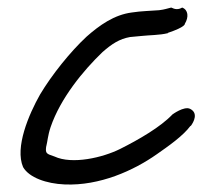

<svg xmlns="http://www.w3.org/2000/svg" viewBox="-20 -468 536 508"><path d="M114 -132C140 -208 200 -281 251 -330C276 -352 296 -365 324 -370C333 -371 348 -372 356 -373C374 -375 403 -375 423 -380H424V-381C472 -397 469 -405 469 -405C480 -423 478 -442 462 -448C452 -442 443 -443 433 -448C420 -445 417 -443 401 -441C377 -439 355 -439 329 -435C282 -429 243 -401 209 -371C166 -331 117 -270 86 -218C56 -165 19 -78 41 -26C57 2 103 18 151 20C244 24 334 -17 395 -60C425 -81 464 -108 484 -135H485C493 -146 505 -169 483 -180C467 -188 436 -165 436 -165C405 -132 346 -98 298 -74C252 -51 171 -32 124 -54C103 -61 100 -62 102 -79C106 -94 106 -108 114 -132Z"/></svg>

Font: Stray Cat
Style: ExBdObl
Weight: 800
Version: Version 1.0